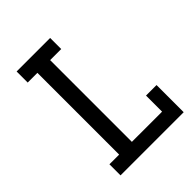

<svg xmlns="http://www.w3.org/2000/svg" viewBox="-212 -865 980 980"><g transform="rotate(-45 278.0 -375.0)"><path d="M80 -750H322V-670H242V-80H460V-196H536V0H80V-80H150V-670H80Z"/></g></svg>

Font: Graduate
Style: Regular
Weight: 400
Version: Version 1.001